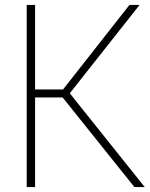

<svg xmlns="http://www.w3.org/2000/svg" viewBox="-20 -760 608 780"><path d="M526 0 234.5 -364H122.5V0H88.5V-740H122.5V-396.5H236L506 -740H547L263.5 -381L568 0Z"/></svg>

Font: Encode Sans Semi Condensed Thin
Style: Regular
Weight: 250
Width: 4
Designer: Multiple Designers
Foundry: Impallari Type
Version: Version 2.000